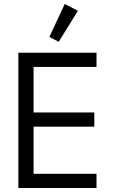

<svg xmlns="http://www.w3.org/2000/svg" viewBox="-20 -941 568 961"><path d="M274 -732 227 -756 304 -921 370 -887ZM72 0V-677H463V-606H148V-378H452V-307H148V-71H463V0Z"/></svg>

Font: PlemolJP
Style: Regular
Weight: 400
Monospace: yes
Version: v2.0.4; ttfautohint (v1.8.4.7-5d5b-dirty) -l 6 -r 45 -G 200 